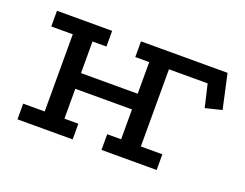

<svg xmlns="http://www.w3.org/2000/svg" viewBox="-76 -571 908 713"><g transform="rotate(20 378.0 -214.5)"><path d="M453 -367V-429H716L746 -293L681 -277L660 -367ZM42 -429H260V-367H205V-242H429V-367H374V-429H592V-367H507V-62H592V0H374V-62H429V-180H205V-62H260V0H42V-62H127V-367H42Z"/></g></svg>

Font: Podkova VF Beta
Style: Regular
Weight: 400
Designer: Ilya Yudin
Foundry: Cyreal (www.cyreal.org)
Version: Version 2.100